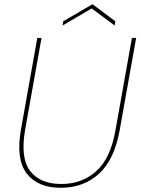

<svg xmlns="http://www.w3.org/2000/svg" viewBox="-20 -884 669 911"><path d="M79 -267 157 -704H177L99 -267Q76 -133 123.5 -72Q171 -11 271 -11Q369 -11 437 -72Q505 -133 528 -267L606 -704H626L548 -267Q523 -127 450 -60Q377 7 268 7Q159 7 107 -60.5Q55 -128 79 -267ZM527 -783 524 -763 415 -844 277 -763 280 -783 419 -864Z"/></svg>

Font: Poppins Thin
Style: Italic
Weight: 250
Italic angle: -10°
Designer: Ninad Kale (Devanagari), Jonny Pinhorn (Latin)
Foundry: Indian Type Foundry
Version: Version 3.200;PS 1.000;hotconv 16.6.54;makeotf.lib2.5.65590